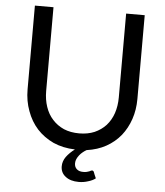

<svg xmlns="http://www.w3.org/2000/svg" viewBox="-59 -769 853 995"><g transform="rotate(5 367.5 -271.5)"><path d="M653.3 -716.8Q653.3 -607.4 653.3 -281.2Q653.3 -224.6 636.7 -175.8Q620.1 -127 589.8 -88.9Q558.6 -50.8 514.6 -26.4Q470.7 -2 414.1 5.9Q405.3 10.7 395.5 18.6Q385.7 26.4 377.9 36.1Q370.1 45.9 365.2 56.6Q360.4 67.4 360.4 79.1Q360.4 98.6 373 109.4Q384.8 120.1 406.2 120.1Q418 120.1 424.8 118.2Q432.6 116.2 437.5 114.3Q442.4 112.3 445.3 110.4Q449.2 108.4 451.2 108.4Q455.1 108.4 457 110.4Q460 112.3 460.9 114.3Q464.8 126 474.6 147.5Q460 159.2 436.5 166Q413.1 173.8 387.7 173.8Q343.8 173.8 318.4 153.3Q293 133.8 293 100.6Q293 74.2 309.6 50.8Q327.1 27.3 353.5 7.8Q291 5.9 240.2 -16.6Q190.4 -40 155.3 -78.1Q120.1 -117.2 101.6 -168.9Q82 -220.7 82 -281.2Q82 -425.8 82 -716.8Q106.4 -716.8 178.7 -716.8Q178.7 -607.4 178.7 -281.2Q178.7 -236.3 191.4 -199.2Q204.1 -161.1 228.5 -134.8Q252.9 -107.4 288.1 -91.8Q323.2 -77.1 368.2 -77.1Q412.1 -77.1 447.3 -91.8Q482.4 -107.4 506.8 -133.8Q531.2 -161.1 543.9 -198.2Q556.6 -236.3 556.6 -281.2Q556.6 -425.8 556.6 -716.8Q581.1 -716.8 653.3 -716.8Z"/></g></svg>

Font: Lato
Style: Regular
Weight: 400
Designer: Lukasz Dziedzic with Adam Twardoch and Botio Nikoltchev
Version: Version 2.015; 2015-08-06; http://www.latofonts.com/